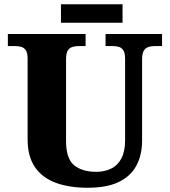

<svg xmlns="http://www.w3.org/2000/svg" viewBox="-20 -874 799 904"><path d="M392 10Q307 10 243.5 -13Q180 -36 145 -86.5Q110 -137 110 -219V-598Q110 -624 102 -636.5Q94 -649 81 -653Q68 -657 52 -657H17V-714H383V-657H349Q333 -657 319.5 -652.5Q306 -648 298.5 -635Q291 -622 291 -594V-210Q291 -127 329 -96Q367 -65 433 -65Q472 -65 503 -80Q534 -95 551.5 -128Q569 -161 569 -214V-598Q569 -624 561 -636.5Q553 -649 540.5 -653Q528 -657 512 -657H477V-714H743V-657H707Q691 -657 678 -652.5Q665 -648 657 -635Q649 -622 649 -594V-212Q649 -145 622.5 -95Q596 -45 540 -17.5Q484 10 392 10ZM267 -767V-854H557V-767Z"/></svg>

Font: Noto Serif Bengali ExtraBold
Style: Regular
Weight: 800
Designer: Juan Bruce, Universal Thirst, Indian Type Foundry and the Monotype Design Team.
Foundry: Monotype Imaging Inc.
Version: Version 2.003